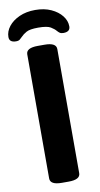

<svg xmlns="http://www.w3.org/2000/svg" viewBox="-113 -929 510 975"><g transform="rotate(-10 142.0 -441.0)"><path d="M142 -885Q189 -885 224 -869Q259 -853 279 -827.5Q299 -802 299 -773Q299 -745 264 -745Q252 -745 245.5 -749.5Q239 -754 233 -761Q224 -772 206 -783Q188 -794 142 -794Q99 -794 81 -784Q63 -774 53 -763Q46 -756 39.5 -750.5Q33 -745 20 -745Q-15 -745 -15 -773Q-15 -802 5 -827.5Q25 -853 60.5 -869Q96 -885 142 -885ZM124 3Q64 3 64 -30V-670Q64 -703 124 -703H159Q219 -703 219 -670V-30Q219 3 159 3Z"/></g></svg>

Font: Asap
Style: Bold
Weight: 700
Designer: Pablo Cosgaya
Foundry: Omnibus-Type
Version: Version 3.001; ttfautohint (v1.8.3)